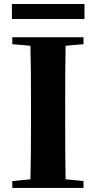

<svg xmlns="http://www.w3.org/2000/svg" viewBox="-20 -932 476 952"><path d="M39.1 -912.1H398.9V-837.9H39.1ZM394 -747.1V-712.9L305.2 -705.1Q303.2 -603 303.2 -395V-352.1Q303.2 -146 305.2 -43L394 -34.2V0H41V-34.2L130.9 -43Q133.8 -144 133.8 -351.1V-395Q133.8 -602.1 130.9 -705.1L41 -712.9V-747.1Z"/></svg>

Font: Noto Serif JP Black
Style: Regular
Weight: 900
Designer: Ryoko NISHIZUKA  (kana & ideographs); Frank Grießhammer (Latin, Greek & Cyrillic); Wenlong ZHANG  (bopomofo); Sandoll Co
Foundry: Adobe Systems Incorporated
Version: Version 1.001;PS 1.001;hotconv 16.6.54;makeotf.lib2.5.65590